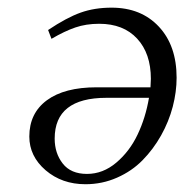

<svg xmlns="http://www.w3.org/2000/svg" viewBox="-20 -472 479 499"><path d="M56.2 -117.2Q56.2 -177.7 101.8 -211.4Q147.5 -245.1 231 -245.1H371.1Q372.1 -259.3 372.1 -267.1Q372.1 -333 336.4 -371.6Q300.8 -410.2 237.8 -410.2Q203.6 -410.2 175.8 -400.6Q147.9 -391.1 113.8 -371.1L105 -394Q153.3 -426.3 189.5 -439.2Q225.6 -452.1 270 -452.1Q346.7 -452.1 392.8 -402.8Q439 -353.5 439 -270Q439 -233.4 429 -194.8Q418.9 -156.2 398.7 -120.1Q378.4 -84 350.6 -55.7Q322.8 -27.3 284.2 -10.3Q245.6 6.8 202.1 6.8Q141.1 6.8 98.6 -29.5Q56.2 -65.9 56.2 -117.2ZM122.1 -111.8Q122.1 -73.7 143.1 -46.9Q164.1 -20 206.1 -20Q247.6 -20 282.2 -49.3Q316.9 -78.6 337.6 -122.3Q358.4 -166 367.2 -217.8H256.8Q122.1 -217.8 122.1 -111.8Z"/></svg>

Font: Dehuti Alt
Style: Italic
Weight: 400
Version: Version 1.2